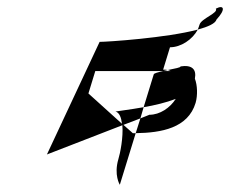

<svg xmlns="http://www.w3.org/2000/svg" viewBox="-20 -762 637 532"><path d="M110 -334 319 -415C322 -382 313 -337 308 -321C295 -277 312 -250 312 -250L356 -393H348L322 -416L369 -434L378 -465C339 -458 304 -454 300 -453C311 -450 316 -436 318 -419L225 -503L244 -565H432L445 -568C441 -569 436 -569 432 -569L451 -631C481 -631 513 -652 528 -680C442 -657 278 -646 256 -646ZM356 -393C427 -394 501 -407 522 -477C528 -498 527 -526 520 -544C525 -570 512 -583 480 -578C482 -575 464 -572 445 -568L453 -565H432C418 -562 407 -559 406 -556L378 -465C408 -470 441 -478 467 -488C451 -463 423 -444 394 -444L369 -434ZM528 -680C557 -688 577 -697 580 -708C606 -736 601 -750 578 -738C586 -726 538 -711 533 -694C531 -689 530 -684 528 -680Z"/></svg>

Font: bitstorm
Style: maxcnobl
Weight: 400
Version: Version 0.2